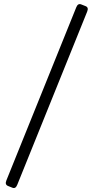

<svg xmlns="http://www.w3.org/2000/svg" viewBox="-20 -737 458 958"><path d="M20 190.9Q3.4 184.1 11.7 163.6L360.8 -701.2Q369.1 -721.7 385.7 -714.8L407.7 -706.1Q423.3 -699.7 415 -679.2L65.9 185.5Q57.6 206.1 42 199.7Z"/></svg>

Font: Istok Web
Style: Regular
Weight: 400
Designer: Andrey V. Panov
Foundry: Andrey V. Panov
Version: Version 1.0.2g